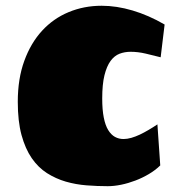

<svg xmlns="http://www.w3.org/2000/svg" viewBox="-20 -620 634 664"><path d="M333.5 -279.8Q333.5 -240.2 338.9 -213.4Q344.2 -186.5 354.2 -170.2Q364.3 -153.8 377.7 -146.5Q391.1 -139.2 407.2 -139.2Q419.9 -139.2 434.3 -143.3Q448.7 -147.5 463.6 -154.5Q478.5 -161.6 493.9 -170.7Q509.3 -179.7 524.4 -189.9L534.2 -47.9Q517.1 -31.2 494.9 -18.1Q472.7 -4.9 448.2 4.4Q423.8 13.7 399.2 18.8Q374.5 23.9 352.5 23.9Q316.4 23.9 279.3 21Q242.2 18.1 207.5 8.1Q172.9 -2 142.6 -21.2Q112.3 -40.5 89.8 -73Q67.4 -105.5 54.4 -153.1Q41.5 -200.7 41.5 -268.1Q41.5 -347.7 64 -409.4Q86.4 -471.2 125.5 -513.7Q164.6 -556.2 217.5 -578.1Q270.5 -600.1 331.5 -600.1Q383.3 -600.1 438.5 -583.7Q493.7 -567.4 549.3 -535.2L535.6 -421.9Q510.7 -428.2 483.9 -434.6Q457 -440.9 431.6 -440.9Q411.1 -440.9 393.3 -434.1Q375.5 -427.2 362.3 -409.2Q349.1 -391.1 341.3 -359.9Q333.5 -328.6 333.5 -279.8Z"/></svg>

Font: Sigmar One
Style: Regular
Weight: 400
Version: Version 1.000